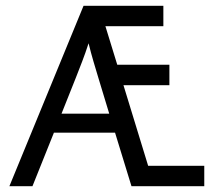

<svg xmlns="http://www.w3.org/2000/svg" viewBox="-20 -645 748 665"><path d="M12.5 0H92.4L166.7 -185.4H378.5L435.4 0H687.5V-70.8H493.1L407.6 -350H566.7V-420.8H386.1L345.1 -554.2H545.8V-625H269.4ZM193.1 -251.4 242.4 -375C256.9 -412.5 272.2 -449.3 286.8 -495.1C297.9 -449.3 309.7 -412.5 320.8 -375L358.3 -251.4Z"/></svg>

Font: Afacad
Style: Regular
Weight: 400
Designer: Kristian Moeller
Foundry: Dicotype
Version: Version 1.000